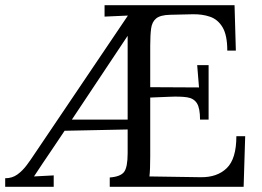

<svg xmlns="http://www.w3.org/2000/svg" viewBox="-41 -720 1010 740"><path d="M-21 0V-33Q6 -33 26 -47.5Q46 -62 62 -83.5Q78 -105 91 -125L452 -660L362 -656V-700H863L868 -525H835Q835 -584 817 -614.5Q799 -645 768.5 -655.5Q738 -666 700 -665L614 -663Q577 -662 561 -649Q545 -636 541.5 -610.5Q538 -585 538 -544V-384L726 -383L719 -469H763V-259H730Q730 -303 718 -322Q706 -341 680 -345Q654 -349 611 -347L538 -344V-118Q538 -66 535 -40L732 -37Q796 -36 833 -72Q870 -108 870 -195H904L898 0H382V-36Q423 -39 437 -57Q451 -75 451 -130V-221L208 -216L159 -143Q142 -118 124.5 -92Q107 -66 90 -40L166 -44V0ZM236 -259H451V-582Z"/></svg>

Font: Lora
Style: Regular
Weight: 400
Designer: Olga Karpushina, Alexei Vanyashin (Cyrillic)
Foundry: Cyreal
Version: Version 3.005; ttfautohint (v1.8.4.7-5d5b)